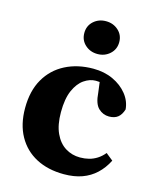

<svg xmlns="http://www.w3.org/2000/svg" viewBox="-112 -807 737 900"><g transform="rotate(15 256.5 -357.0)"><path d="M284 15.1Q206.7 15.1 149.3 -15.1Q91.9 -45.3 60.3 -102.1Q28.7 -158.8 28.7 -237.7Q28.7 -321.5 62.3 -379.6Q95.8 -437.6 155.2 -468.1Q214.6 -498.6 290.9 -498.6Q344.4 -498.6 387 -478.8Q429.6 -459 456 -425.9Q482.4 -392.9 485.6 -353Q477.3 -326.3 461.2 -313.6Q445.1 -300.9 418.3 -300.9Q389.1 -300.9 367 -321.8Q345 -342.8 341.4 -395.6L332.2 -467L405 -425.5Q382.2 -436.7 361 -441.8Q339.9 -447 316.1 -447Q287.6 -447 259.7 -428Q231.9 -409 213.9 -368.4Q196 -327.8 196 -262.5Q196 -201.2 214.8 -160.6Q233.6 -120 265.5 -100.2Q297.4 -80.3 336.8 -80.3Q359.6 -80.3 380 -85.5Q400.3 -90.6 418.7 -102.3Q437.1 -113.9 452.7 -132.9L487.4 -105Q467.7 -66.1 439 -39.4Q410.4 -12.6 372.1 1.3Q333.9 15.1 284 15.1ZM290.5 -569.9Q255.1 -569.9 230.4 -592.3Q205.8 -614.7 205.8 -649.6Q205.8 -684.5 230.4 -706.8Q255.1 -729 290.5 -729Q325.8 -729 350.5 -706.7Q375.2 -684.4 375.2 -649.8Q375.2 -615.1 350.5 -592.5Q325.8 -569.9 290.5 -569.9Z"/></g></svg>

Font: Source Serif 4 Variable
Style: Regular
Weight: 400
Designer: Frank Grießhammer
Foundry: Adobe
Version: Version 4.005;hotconv 1.1.0;makeotfexe 2.6.0